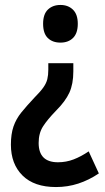

<svg xmlns="http://www.w3.org/2000/svg" viewBox="-20 -563 423 775"><path d="M276 -275Q276 -224 260 -189Q244 -154 206 -116Q171 -80 153.5 -52.5Q136 -25 136 14Q136 92 214 92Q247 92 277 80.5Q307 69 338 48L379 137Q339 164 296 178Q253 192 206 192Q118 192 71 145.5Q24 99 24 21Q24 -22 34.5 -52.5Q45 -83 66.5 -109.5Q88 -136 119 -169Q143 -193 155 -210Q167 -227 171 -243.5Q175 -260 175 -282V-308H276ZM294 -467Q294 -429 275 -410Q256 -391 224 -391Q192 -391 173 -409.5Q154 -428 154 -467Q154 -506 173.5 -524.5Q193 -543 224 -543Q255 -543 274.5 -524Q294 -505 294 -467Z"/></svg>

Font: Noto Sans Gurmukhi Condensed SemiBold
Style: Regular
Weight: 600
Width: 3
Designer: Jelle Bosma - Monotype Design Team
Foundry: Monotype Imaging Inc.
Version: Version 2.004; ttfautohint (v1.8.4.7-5d5b)